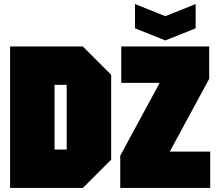

<svg xmlns="http://www.w3.org/2000/svg" viewBox="-20 -930 1080 950"><path d="M250 -190H310V-510H250ZM30 0V-700H390L530 -560V-140L390 0ZM575 0V-160L770 -520H580V-700H1015V-540L820 -180H1020V0ZM948 -910V-790L798 -730L648 -790V-910L798 -850Z"/></svg>

Font: Tektur Condensed Black
Style: Regular
Weight: 900
Width: 3
Designer: Adam Jagosz
Foundry: Adam Jagosz
Version: Version 1.005;gftools[0.9.30]